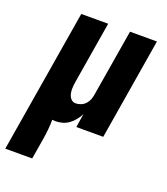

<svg xmlns="http://www.w3.org/2000/svg" viewBox="-171 -615 806 925"><g transform="rotate(20 232.0 -152.5)"><path d="M-36 215 86 -520H224L172 -206Q170 -195 169 -185Q168 -175 168 -164.5Q168 -154 170 -144Q172 -134 176.5 -125.5Q181 -117 189 -111.5Q197 -106 208 -106Q221 -106 234.5 -111.5Q248 -117 257.5 -127.5Q267 -138 272 -151Q277 -164 279 -178L336 -520H474L388 0H250L261 -70Q253 -54 241 -39Q229 -24 214 -13Q199 -2 181.5 3Q164 8 147 8Q142 8 138 7.5Q134 7 129 7Q129 32 126.5 57Q124 82 120 107L102 215Z"/></g></svg>

Font: Iosevka Heavy Oblique
Style: Regular
Weight: 900
Italic angle: -9°
Monospace: yes
Designer: Belleve Invis
Foundry: Belleve Invis
Version: Version 32.5.0; ttfautohint (v1.8.4)